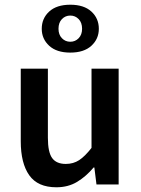

<svg xmlns="http://www.w3.org/2000/svg" viewBox="-20 -782 596 814"><path d="M219 12Q140 12 104 -39Q68 -90 68 -183V-491H183V-198Q183 -137 201 -112Q219 -87 259 -87Q291 -87 315.5 -103Q340 -119 368 -155V-491H483V0H389L380 -72H377Q345 -34 307 -11Q269 12 219 12ZM278 -559Q220 -559 188.5 -588Q157 -617 157 -660Q157 -704 188.5 -733Q220 -762 278 -762Q336 -762 367.5 -733Q399 -704 399 -660Q399 -617 367.5 -588Q336 -559 278 -559ZM278 -605Q299 -605 313.5 -620Q328 -635 328 -660Q328 -686 313.5 -701Q299 -716 278 -716Q257 -716 242.5 -701Q228 -686 228 -660Q228 -635 242.5 -620Q257 -605 278 -605Z"/></svg>

Font: Source Sans Pro SemiBold
Style: Regular
Weight: 600
Designer: Paul D. Hunt
Foundry: Adobe Systems Incorporated
Version: Version 2.045;hotconv 1.0.109;makeotfexe 2.5.65596